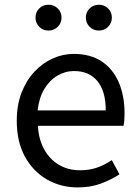

<svg xmlns="http://www.w3.org/2000/svg" viewBox="-20 -787 594 820"><path d="M311.7 13.4Q239.5 13.4 180.4 -20.6Q121.3 -54.6 86.4 -118.2Q51.6 -181.9 51.6 -271Q51.6 -337.5 71.6 -390.1Q91.7 -442.7 126.5 -480.1Q161.4 -517.6 205 -537.2Q248.6 -556.8 295.4 -556.8Q364.6 -556.8 412.8 -525.7Q461 -494.5 486.4 -437.1Q511.9 -379.7 511.9 -301.7Q511.9 -287.4 510.9 -274.1Q510 -260.7 507.6 -249.7H141.9Q145 -192.4 168.3 -149.8Q191.7 -107.2 231.1 -83.5Q270.4 -59.8 322.3 -59.8Q361.8 -59.8 394.5 -71.2Q427.1 -82.7 457.5 -103.1L490.3 -42.5Q454.8 -19.4 411 -3Q367.2 13.4 311.7 13.4ZM140.7 -315.5H431.7Q431.7 -397.1 396.2 -440.3Q360.8 -483.6 296.5 -483.6Q258.5 -483.6 225.1 -463.9Q191.7 -444.3 169.2 -406.9Q146.7 -369.6 140.7 -315.5ZM186.7 -656.5Q163.1 -656.5 147.4 -672.7Q131.6 -688.9 131.6 -711.7Q131.6 -734.8 147.4 -750.8Q163.1 -766.8 186.7 -766.8Q210.7 -766.8 226.8 -750.8Q242.8 -734.8 242.8 -711.7Q242.8 -688.9 226.8 -672.7Q210.7 -656.5 186.7 -656.5ZM402.7 -656.5Q378.5 -656.5 362.5 -672.7Q346.6 -688.9 346.6 -711.7Q346.6 -734.8 362.5 -750.8Q378.5 -766.8 402.7 -766.8Q425.6 -766.8 441.7 -750.8Q457.8 -734.8 457.8 -711.7Q457.8 -688.9 441.7 -672.7Q425.6 -656.5 402.7 -656.5Z"/></svg>

Font: Noto Sans TC
Style: Regular
Weight: 100
Designer: Ryoko NISHIZUKA 西塚涼子 (kana, bopomofo & ideographs); Paul D. Hunt (Latin, Greek & Cyrillic); Sandoll Communications 산돌커뮤니
Foundry: Adobe
Version: Version 2.004;hotconv 1.0.118;makeotfexe 2.5.65603